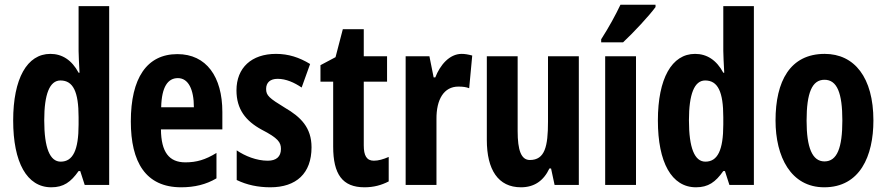

<svg xmlns="http://www.w3.org/2000/svg" viewBox="-20 -786 3768 816"><path d="M198 10C250 10 281 -12 314 -59H321L340 0H444V-760H314V-570C314 -549 316 -519 318 -477H314C285 -531 244 -557 194 -557C95 -557 36 -452 36 -274C36 -96 94 10 198 10ZM238 -99C192 -99 168 -157 168 -275C168 -386 191 -444 237 -444C291 -444 314 -396 314 -288V-257C314 -148 290 -99 238 -99Z M734 -556C604 -556 536 -454 536 -270C536 -97 599 10 750 10C807 10 856 -2 900 -28V-136C853 -107 815 -96 768 -96C698 -96 665 -140 664 -236H925V-310C925 -460 857 -556 734 -556ZM736 -454C780 -454 804 -407 804 -330H665C667 -418 694 -454 736 -454Z M1304 -160C1304 -244 1258 -289 1191 -328C1124 -369 1111 -380 1111 -408C1111 -435 1128 -451 1160 -451C1196 -451 1231 -435 1262 -414L1298 -514C1252 -542 1206 -557 1153 -557C1049 -557 985 -498 985 -402C985 -322 1024 -272 1092 -235C1162 -199 1174 -181 1174 -153C1174 -120 1154 -103 1118 -103C1070 -103 1021 -123 986 -147V-21C1029 0 1077 10 1129 10C1239 10 1304 -49 1304 -160Z M1569 -103C1538 -103 1526 -125 1526 -168V-439H1625V-547H1526V-662H1437L1406 -543L1342 -509V-439H1396V-163C1396 -46 1435 10 1529 10C1568 10 1601 1 1632 -15V-119C1609 -109 1588 -103 1569 -103Z M1942 -557C1890 -557 1850 -509 1830 -457H1823L1805 -547H1704V0H1835V-279C1834 -364 1867 -418 1928 -418C1947 -418 1962 -416 1974 -411L1987 -550C1968 -555 1955 -557 1942 -557Z M2440 -547H2309V-269C2309 -164 2296 -106 2232 -106C2195 -106 2180 -147 2180 -229V-547H2049V-191C2049 -65 2097 10 2194 10C2250 10 2290 -17 2315 -70H2322L2337 0H2440Z M2766 -756V-766H2617C2596 -722 2569 -672 2535 -619V-606H2628C2674 -649 2739 -719 2766 -756ZM2683 0V-547H2552V0Z M2938 10C2990 10 3021 -12 3054 -59H3061L3080 0H3184V-760H3054V-570C3054 -549 3056 -519 3058 -477H3054C3025 -531 2984 -557 2934 -557C2835 -557 2776 -452 2776 -274C2776 -96 2834 10 2938 10ZM2978 -99C2932 -99 2908 -157 2908 -275C2908 -386 2931 -444 2977 -444C3031 -444 3054 -396 3054 -288V-257C3054 -148 3030 -99 2978 -99Z M3692 -274C3692 -457 3611 -557 3485 -557C3338 -557 3276 -441 3276 -274C3276 -120 3341 10 3483 10C3635 10 3692 -123 3692 -274ZM3408 -273C3408 -391 3431 -447 3484 -447C3538 -447 3560 -390 3560 -274C3560 -158 3538 -100 3484 -100C3432 -100 3408 -159 3408 -273Z"/></svg>

Font: Noto Sans Lao Looped ExtraCondensed
Style: Bold
Weight: 700
Width: 2
Designer: Mark Frömberg, Ben Mitchell
Foundry: The Fontpad Ltd
Version: Version 1.002